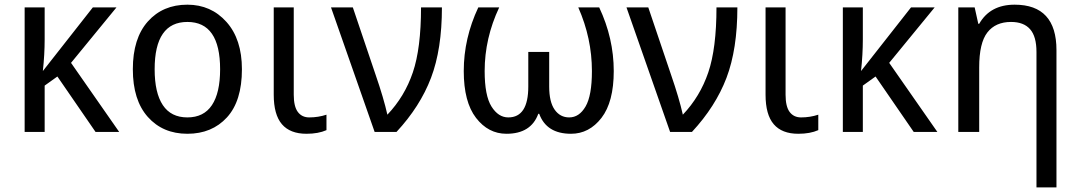

<svg xmlns="http://www.w3.org/2000/svg" viewBox="-20 -567 4642 825"><path d="M390.6 0 226.6 -238.3 171.9 -199.2V0H85.9V-535.2H171.9V-398.4Q171.9 -332 164.1 -261.7L378.9 -535.2H480.5L285.2 -296.9L492.2 0Z M550.8 -269.5Q550.8 -402.3 615.2 -474.6Q679.7 -546.9 785.2 -546.9Q886.7 -546.9 953.1 -472.7Q1019.5 -398.4 1019.5 -269.5Q1019.5 -132.8 955.1 -62.5Q890.6 7.8 785.2 7.8Q679.7 7.8 615.2 -64.5Q550.8 -136.7 550.8 -269.5ZM925.8 -269.5Q925.8 -371.1 890.6 -421.9Q855.5 -472.7 785.2 -472.7Q714.8 -472.7 679.7 -421.9Q644.5 -371.1 644.5 -269.5Q644.5 -168 679.7 -115.2Q714.8 -62.5 785.2 -62.5Q855.5 -62.5 890.6 -115.2Q925.8 -168 925.8 -269.5Z M1242.2 -535.2V-160.2Q1242.2 -109.4 1259.8 -85.9Q1277.3 -62.5 1308.6 -62.5Q1347.7 -62.5 1382.8 -74.2V-7.8Q1347.7 7.8 1296.9 7.8Q1226.6 7.8 1191.4 -33.2Q1156.2 -74.2 1156.2 -160.2V-535.2Z M1402.3 -535.2H1496.1L1593.8 -246.1Q1628.9 -144.5 1644.5 -74.2Q1718.8 -152.3 1753.9 -255.9Q1789.1 -359.4 1789.1 -535.2H1878.9Q1878.9 -355.5 1832 -232.4Q1785.2 -109.4 1683.6 0H1589.8Z M2035.2 -535.2H2125Q2062.5 -402.3 2062.5 -261.7Q2062.5 -156.2 2091.8 -109.4Q2121.1 -62.5 2164.1 -62.5Q2207 -62.5 2228.5 -95.7Q2250 -128.9 2250 -195.3V-343.8H2339.8V-195.3Q2339.8 -128.9 2363.3 -95.7Q2386.7 -62.5 2425.8 -62.5Q2468.8 -62.5 2496.1 -109.4Q2523.4 -156.2 2523.4 -261.7Q2523.4 -402.3 2464.8 -535.2H2554.7Q2617.2 -402.3 2617.2 -261.7Q2617.2 -128.9 2564.5 -60.5Q2511.7 7.8 2433.6 7.8Q2328.1 7.8 2296.9 -78.1H2293Q2261.7 7.8 2156.2 7.8Q2078.1 7.8 2025.4 -60.5Q1972.7 -128.9 1972.7 -261.7Q1972.7 -402.3 2035.2 -535.2Z M2671.9 -535.2H2765.6L2863.3 -246.1Q2898.4 -144.5 2914.1 -74.2Q2988.3 -152.3 3023.4 -255.9Q3058.6 -359.4 3058.6 -535.2H3148.4Q3148.4 -355.5 3101.6 -232.4Q3054.7 -109.4 2953.1 0H2859.4Z M3355.5 -535.2V-160.2Q3355.5 -109.4 3373 -85.9Q3390.6 -62.5 3421.9 -62.5Q3460.9 -62.5 3496.1 -74.2V-7.8Q3460.9 7.8 3410.2 7.8Q3339.8 7.8 3304.7 -33.2Q3269.5 -74.2 3269.5 -160.2V-535.2Z M3906.2 0 3742.2 -238.3 3687.5 -199.2V0H3601.6V-535.2H3687.5V-398.4Q3687.5 -332 3679.7 -261.7L3894.5 -535.2H3996.1L3800.8 -296.9L4007.8 0Z M4433.6 238.3V-343.8Q4433.6 -410.2 4406.2 -441.4Q4378.9 -472.7 4324.2 -472.7Q4257.8 -472.7 4222.7 -427.7Q4187.5 -382.8 4187.5 -277.3V0H4097.7V-535.2H4168L4183.6 -464.8H4187.5Q4234.4 -546.9 4339.8 -546.9Q4429.7 -546.9 4474.6 -498Q4519.5 -449.2 4519.5 -351.6V238.3Z"/></svg>

Font: Droid Sans Fallback
Style: Regular
Weight: 400
Designer: Steve Matteson
Foundry: Ascender Corporation
Version: 3.00 (Khmer version)